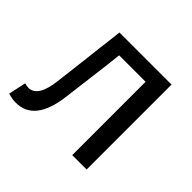

<svg xmlns="http://www.w3.org/2000/svg" viewBox="-138 -699 868 868"><g transform="rotate(45 296.0 -265.0)"><path d="M11 5 29 -79Q43 -75 53 -75Q113 -75 126 -191Q146 -353 155 -435Q160 -471 168 -543H501V0H409V-469H240L231 -390Q213 -242 203 -168Q181 13 61 13Q37 13 11 5Z"/></g></svg>

Font: Noto Sans SC
Style: Regular
Weight: 400
Designer: Ryoko NISHIZUKA ____ (kana & ideographs); Paul D. Hunt (Latin, Greek & Cyrillic); Wenlong ZHANG ___ (bopomofo); Sandoll 
Foundry: Adobe Systems Incorporated
Version: Version 1.004